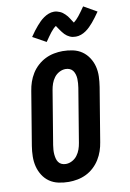

<svg xmlns="http://www.w3.org/2000/svg" viewBox="-105 -1040 750 1110"><g transform="rotate(-10 270.5 -484.5)"><path d="M207 8Q176 8 146.5 1.5Q117 -5 94 -21Q71 -37 55.5 -61.5Q40 -86 33 -114Q26 -142 26.5 -172.5Q27 -203 32 -234L84 -548Q88 -574 96.5 -599Q105 -624 119.5 -647.5Q134 -671 155 -690Q176 -709 200.5 -721Q225 -733 251 -738Q277 -743 302 -743Q333 -743 362.5 -736.5Q392 -730 415 -714Q438 -698 454 -673.5Q470 -649 477 -621Q484 -593 483 -562.5Q482 -532 477 -501L425 -187Q421 -161 412.5 -136Q404 -111 389.5 -87.5Q375 -64 354.5 -45Q334 -26 309.5 -14Q285 -2 258.5 3Q232 8 207 8ZM208 -97Q227 -97 245 -106.5Q263 -116 275 -132Q287 -148 293.5 -166.5Q300 -185 303 -204L355 -518Q357 -531 358 -544.5Q359 -558 358.5 -570.5Q358 -583 354.5 -595.5Q351 -608 344 -618Q337 -628 325.5 -633Q314 -638 301 -638Q282 -638 264 -628.5Q246 -619 234 -603Q222 -587 215.5 -568.5Q209 -550 206 -531L154 -217Q152 -204 151 -190.5Q150 -177 151 -164.5Q152 -152 155 -139.5Q158 -127 165 -117Q172 -107 183.5 -102Q195 -97 208 -97ZM221 -811 143 -854Q155 -872 166 -886.5Q177 -901 187.5 -913Q198 -925 208 -935Q218 -945 231.5 -954.5Q245 -964 260.5 -970Q276 -976 292 -976Q301 -976 309.5 -974Q318 -972 327 -968Q336 -964 342 -959.5Q348 -955 355 -948.5Q362 -942 367.5 -935Q373 -928 377 -921.5Q381 -915 386 -907.5Q391 -900 395 -894Q411 -906 426.5 -925.5Q442 -945 464 -977L541 -933Q529 -916 518 -901Q507 -886 497 -874.5Q487 -863 476.5 -852.5Q466 -842 452.5 -832.5Q439 -823 423.5 -817.5Q408 -812 393 -812Q383 -812 374.5 -813.5Q366 -815 357.5 -819Q349 -823 342.5 -827.5Q336 -832 329 -839Q322 -846 317 -853Q312 -860 307.5 -866Q303 -872 297.5 -880.5Q292 -889 289 -893Q273 -882 257.5 -862Q242 -842 221 -811Z"/></g></svg>

Font: Iosevka SS04 Extrabold
Style: Italic
Weight: 800
Italic angle: -9°
Monospace: yes
Designer: Belleve Invis
Foundry: Belleve Invis
Version: Version 19.0.0; ttfautohint (v1.8.4)